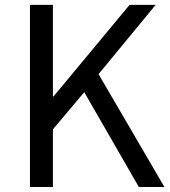

<svg xmlns="http://www.w3.org/2000/svg" viewBox="-20 -753 686 773"><path d="M100.6 0V-733.4H193V-364.6H195.4L501.6 -733.4H606.7L376.8 -454.5L642 0H539.1L319.2 -381.9L193 -232.2V0Z"/></svg>

Font: Noto Sans HK Thin
Style: Regular
Weight: 100
Designer: Ryoko NISHIZUKA 西塚涼子 (kana, bopomofo & ideographs); Paul D. Hunt (Latin, Greek & Cyrillic); Sandoll Communications 산돌커뮤니
Foundry: Adobe
Version: Version 2.004-H2;hotconv 1.0.118;makeotfexe 2.5.65603